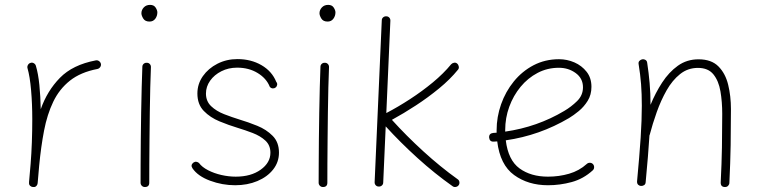

<svg xmlns="http://www.w3.org/2000/svg" viewBox="-20 -749 3126 787"><path d="M114.7 17.6Q111.8 17.1 108.9 16.1Q97.7 10.7 99.1 0Q99.1 -0.5 99.1 -2V-3.4Q100.6 -22 102.3 -40.5Q104 -59.1 105.5 -77.1Q108.9 -119.6 110.6 -166.5Q112.3 -213.4 112.3 -259.8Q112.3 -323.2 107.4 -379.4Q102.5 -435.5 92.8 -469.2Q90.8 -476.1 94.5 -482.7Q98.1 -489.3 105 -491.2Q111.8 -493.7 118.4 -490Q125 -486.3 127 -479.5Q136.7 -447.3 141.4 -400.6Q146 -354 147 -301.3Q173.3 -376.5 225.6 -429.9Q277.8 -483.4 372.6 -501.5Q379.9 -502.9 386 -498.5Q392.1 -494.1 393.6 -487.3Q395 -480 390.6 -473.9Q386.2 -467.8 379.4 -466.3Q310.5 -453.1 266.8 -418.5Q223.1 -383.8 198.2 -331.8Q173.3 -279.8 160.6 -213.6Q147.9 -147.5 140.6 -70.3Q137.7 -31.7 134.3 2Q133.8 4.9 132.8 7.8Q127.4 19 116.7 17.6Q115.7 17.6 114.7 17.6Z M559.6 -694.8Q559.6 -708 569.3 -718.5Q579.1 -729 595.2 -729Q610.8 -729 617.9 -718Q625 -707 625 -698.2Q625 -683.6 616.5 -672.1Q607.9 -660.6 592.8 -660.6Q574.7 -660.6 567.1 -673.1Q559.6 -685.5 559.6 -694.8ZM582 -491.7Q589.4 -491.7 594.2 -486.3Q599.1 -481 598.6 -473.1Q597.2 -439 595.9 -390.6Q594.7 -342.3 594 -287.4Q593.3 -232.4 592.8 -178Q592.3 -123.5 592 -77.1Q591.8 -30.8 591.8 0Q591.8 17.6 573.7 17.6Q566.4 17.6 561.3 12.5Q556.2 7.3 556.2 0Q556.2 -30.8 556.4 -77.1Q556.6 -123.5 557.1 -178Q557.6 -232.4 558.6 -287.6Q559.6 -342.8 560.8 -391.6Q562 -440.4 563.5 -475.1Q563.5 -482.4 568.8 -487.3Q574.2 -492.2 582 -491.7Z M1109.4 -390.1Q1104.5 -386.2 1097.7 -386.7Q1090.8 -387.2 1085.9 -393.1Q1072.3 -427.7 1036.1 -449.7Q1000 -471.7 952.1 -471.7Q916.5 -471.7 887.5 -457Q858.4 -442.4 841.3 -418.2Q824.2 -394 824.2 -365.7Q824.2 -334 845.5 -313.7Q866.7 -293.5 898.7 -281Q930.7 -268.6 962.4 -258.8Q997.1 -248.5 1034.4 -233.4Q1071.8 -218.3 1097.7 -192.1Q1123.5 -166 1123.5 -123.5Q1123.5 -84.5 1099.6 -54.2Q1075.7 -23.9 1034.9 -6.8Q994.1 10.3 943.8 10.3Q891.1 10.3 841.1 -8.3Q791 -26.9 769 -59.1Q759.8 -72.8 773.4 -83Q779.3 -86.9 785.6 -85.7Q792 -84.5 795.9 -80.6Q808.1 -64 832.8 -51.3Q857.4 -38.6 887.5 -31.7Q917.5 -24.9 946.3 -24.9Q1008.8 -24.9 1048.6 -53.5Q1088.4 -82 1088.4 -123Q1088.4 -153.8 1067.6 -172.9Q1046.9 -191.9 1015.6 -203.9Q984.4 -215.8 953.6 -225.1Q918 -235.8 879.9 -251.5Q841.8 -267.1 815.4 -294.2Q789.1 -321.3 789.1 -365.7Q789.1 -404.8 811.5 -436.8Q834 -468.8 871.3 -487.8Q908.7 -506.8 953.1 -506.8Q1008.8 -506.8 1051.8 -481.9Q1094.7 -457 1112.3 -413.6Q1117.2 -407.7 1116 -400.9Q1114.7 -394 1109.4 -390.1Z M1289.6 -694.8Q1289.6 -708 1299.3 -718.5Q1309.1 -729 1325.2 -729Q1340.8 -729 1347.9 -718Q1355 -707 1355 -698.2Q1355 -683.6 1346.4 -672.1Q1337.9 -660.6 1322.8 -660.6Q1304.7 -660.6 1297.1 -673.1Q1289.6 -685.5 1289.6 -694.8ZM1312 -491.7Q1319.3 -491.7 1324.2 -486.3Q1329.1 -481 1328.6 -473.1Q1327.1 -439 1325.9 -390.6Q1324.7 -342.3 1324 -287.4Q1323.2 -232.4 1322.8 -178Q1322.3 -123.5 1322 -77.1Q1321.8 -30.8 1321.8 0Q1321.8 17.6 1303.7 17.6Q1296.4 17.6 1291.3 12.5Q1286.1 7.3 1286.1 0Q1286.1 -30.8 1286.4 -77.1Q1286.6 -123.5 1287.1 -178Q1287.6 -232.4 1288.6 -287.6Q1289.6 -342.8 1290.8 -391.6Q1292 -440.4 1293.5 -475.1Q1293.5 -482.4 1298.8 -487.3Q1304.2 -492.2 1312 -491.7Z M1859.9 10.3Q1855.5 16.1 1848.1 17.3Q1840.8 18.6 1835 14.2Q1761.7 -37.6 1691.4 -101.3Q1621.1 -165 1561 -231L1550.8 -1Q1550.8 6.3 1545.4 11.2Q1540 16.1 1532.2 15.6Q1524.9 15.6 1520 10.3Q1515.1 4.9 1515.6 -2.9L1544.9 -665.5Q1544.9 -672.9 1550.3 -677.7Q1555.7 -682.6 1563.5 -682.1Q1570.8 -682.1 1575.7 -676.8Q1580.6 -671.4 1580.1 -663.6L1563.5 -285.6Q1611.3 -310.5 1660.9 -342.8Q1710.4 -375 1754.4 -411.4Q1798.3 -447.8 1829.1 -485.4Q1834 -490.7 1841.3 -491.9Q1848.6 -493.2 1854 -488.3Q1859.4 -483.4 1860.6 -475.8Q1861.8 -468.3 1856.9 -462.9Q1825.2 -423.8 1780 -386.7Q1734.9 -349.6 1684.8 -316.9Q1634.8 -284.2 1586.4 -257.8Q1645.5 -192.4 1715.3 -128.7Q1785.2 -64.9 1855.5 -14.6Q1861.8 -10.7 1863 -3.2Q1864.3 4.4 1859.9 10.3Z M2409.7 -50.8Q2371.1 -15.6 2323.2 -2.7Q2275.4 10.3 2226.1 10.3Q2145 10.3 2087.4 -31.5Q2029.8 -73.2 2018.1 -169.4Q2011.2 -168.9 2003.9 -168.5Q1986.8 -167.5 1984.9 -185.1Q1983.9 -202.1 2001.5 -204.1Q2008.8 -204.6 2015.6 -205.1Q2015.6 -210 2015.6 -214.8Q2015.6 -269.5 2033.9 -321.5Q2052.2 -373.5 2086.2 -415.3Q2120.1 -457 2167.2 -481.7Q2214.4 -506.3 2271.5 -506.3Q2304.2 -506.3 2334.5 -493.2Q2364.7 -480 2384.5 -454.8Q2404.3 -429.7 2404.3 -393.1Q2404.3 -360.4 2388.9 -335.7Q2373.5 -311 2352.1 -293.5Q2330.6 -275.9 2312.5 -265.1Q2191.9 -193.8 2053.2 -173.8Q2063 -92.8 2109.4 -58.8Q2155.8 -24.9 2226.1 -24.9Q2271.5 -24.9 2312.7 -36.9Q2354 -48.8 2385.3 -77.1Q2390.6 -82 2398.2 -81.8Q2405.8 -81.5 2410.6 -76.2Q2415.5 -70.8 2415.3 -63.2Q2415 -55.7 2409.7 -50.8ZM2271 -471.2Q2223.6 -471.2 2183.6 -450.2Q2143.6 -429.2 2113.8 -393.1Q2084 -356.9 2067.4 -311.3Q2050.8 -265.6 2050.8 -216.3Q2050.8 -212.9 2050.8 -209.5Q2182.6 -228.5 2293 -294.4Q2321.3 -311 2345.5 -334.7Q2369.6 -358.4 2369.6 -391.1Q2369.6 -427.7 2339.8 -449.5Q2310.1 -471.2 2271 -471.2Z M2591.3 -5.9Q2601.1 -110.4 2606 -184.3Q2610.8 -258.3 2610.8 -315.9Q2610.8 -363.8 2607.7 -404.3Q2604.5 -444.8 2597.7 -485.8Q2596.2 -494.1 2600.6 -499Q2605 -503.9 2610.8 -505.4Q2617.7 -507.3 2624.8 -503.9Q2631.8 -500.5 2632.8 -491.7Q2639.2 -449.7 2642.8 -408.4Q2646.5 -367.2 2646.5 -319.3Q2666.5 -368.2 2694.1 -410.6Q2721.7 -453.1 2758.5 -479.5Q2795.4 -505.9 2843.3 -505.9Q2896 -505.9 2924.8 -476.8Q2953.6 -447.8 2964.8 -401.4Q2976.1 -355 2976.1 -301.8Q2976.1 -226.6 2974.9 -153.8Q2973.6 -81.1 2969.7 0.5Q2969.7 6.8 2964.8 12.2Q2960 17.6 2951.7 17.6Q2934.1 17.6 2934.1 -0.5Q2938 -77.6 2939.2 -145Q2940.4 -212.4 2940.4 -282.2Q2940.4 -331.5 2933.1 -374.5Q2925.8 -417.5 2904.3 -444.1Q2882.8 -470.7 2840.8 -470.7Q2799.3 -470.7 2767.6 -445.3Q2735.8 -419.9 2712.4 -378.7Q2689 -337.4 2671.9 -289.3Q2654.8 -241.2 2643.1 -196.3Q2642.6 -194.8 2642.1 -193.8Q2639.6 -153.3 2635.7 -105.7Q2631.8 -58.1 2626.5 -2Q2626 6.3 2619.9 10Q2613.8 13.7 2606.9 13.2Q2600.6 12.7 2595.7 8.1Q2590.8 3.4 2591.3 -5.9Z"/></svg>

Font: Mikhak-DS2-FD ExtraLight
Style: Regular
Weight: 200
Designer: Amin Abedi
Version: Version 3.2